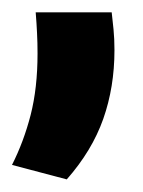

<svg xmlns="http://www.w3.org/2000/svg" viewBox="-26 -183 232 312"><path d="M155.5 -163Q157 -150 158.5 -135Q160 -120 160 -101.5Q160 -41.5 141.8 10.2Q123.5 62 82.5 108.5L-6.5 85Q12.5 47.5 23.8 3.8Q35 -40 35 -96Q35 -113.5 34.2 -129Q33.5 -144.5 32 -163Z"/></svg>

Font: Anek Latin Condensed
Style: Bold
Weight: 700
Width: 3
Designer: Yesha Goshar
Foundry: Ek Type
Version: Version 1.003